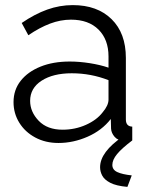

<svg xmlns="http://www.w3.org/2000/svg" viewBox="-20 -550 585 752"><path d="M33 -150Q33 -198 61 -233.5Q89 -269 138.5 -289Q188 -309 253 -309Q291 -309 332 -302.5Q373 -296 405 -285V-329Q405 -395 366 -434Q327 -473 258 -473Q217 -473 176 -457.5Q135 -442 91 -412L65 -460Q116 -495 165 -512.5Q214 -530 265 -530Q361 -530 417 -475Q473 -420 473 -323V-82Q473 -55 498 -54V0Q476 3 467 2Q442 1 429 -14Q416 -29 415 -46L414 -84Q379 -39 323 -14.5Q267 10 209 10Q158 10 118 -11.5Q78 -33 55.5 -69.5Q33 -106 33 -150ZM382 -110Q405 -137 405 -160V-236Q336 -263 261 -263Q188 -263 143 -234Q98 -205 98 -155Q98 -112 131.5 -77Q165 -42 225 -42Q274 -42 316.5 -61Q359 -80 382 -110ZM372 105Q372 45 462 -16H481L498 0Q457 31 438.5 53.5Q420 76 420 96Q420 115 439.5 124Q459 133 496 137L479 182Q435 178 412 166Q389 154 380.5 138Q372 122 372 105Z"/></svg>

Font: Raleway
Style: Regular
Weight: 400
Designer: Matt McInerney, Pablo Impallari, Rodrigo Fuenzalida
Foundry: Matt McInerney, Pablo Impallari, Rodrigo Fuenzalida
Version: Version 4.101;RELEASE